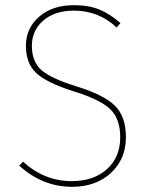

<svg xmlns="http://www.w3.org/2000/svg" viewBox="-20 -711 576 741"><path d="M265 -691Q323 -691 364 -674Q405 -657 445 -622L430 -605Q361 -670 265 -670Q192 -670 147.5 -632Q103 -594 103 -534Q103 -473 140 -440.5Q177 -408 274 -378Q379 -346 422.5 -304Q466 -262 466 -182Q466 -97 408 -43.5Q350 10 258 10Q144 10 54 -72L69 -87Q151 -12 257 -12Q341 -12 392.5 -58Q444 -104 444 -181Q444 -253 405 -290Q366 -327 266 -358Q161 -391 120.5 -428.5Q80 -466 80 -534Q80 -602 131 -646.5Q182 -691 265 -691Z"/></svg>

Font: FiraSans
Style: Regular
Weight: 150
Designer: Carrois Corporate & Edenspiekermann AG
Foundry: Carrois Corporate GbR & Edenspiekermann AG
Version: Version 3.106;PS 003.106;hotconv 1.0.70;makeotf.lib2.5.58329